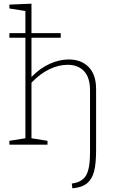

<svg xmlns="http://www.w3.org/2000/svg" viewBox="-20 -786 622 1043"><path d="M502 -302V32Q502 101 491.5 143.5Q481 186 453 209.5Q425 233 373 237L370 211Q426 204 447.5 167Q469 130 469 44V-295Q469 -365 436.5 -399.5Q404 -434 347 -434Q299 -434 248.5 -410Q198 -386 151 -337V-35L238 -21V0H31V-21L118 -35V-581H31V-606H118V-726L31 -740V-761L151 -766V-606H310V-581H151V-368Q198 -416 250.5 -439.5Q303 -463 354 -463Q421 -463 461.5 -422Q502 -381 502 -302Z"/></svg>

Font: Bitter Pro ExtraLight
Style: Regular
Weight: 275
Designer: Sol Matas, and Bitter project Authors
Foundry: Sol Matas
Version: Version 1.010